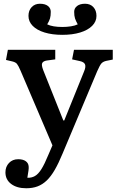

<svg xmlns="http://www.w3.org/2000/svg" viewBox="-20 -775 624 1025"><path d="M120 230Q70 230 39.5 207Q9 184 9 145Q9 115 28 95Q47 75 77 75Q103 75 117.5 85.5Q132 96 133 114Q134 121 132 136Q130 151 126 174Q148 175 166 165Q184 155 201 128Q218 101 238 52L260 1L90 -397Q78 -425 70.5 -434Q63 -443 46 -447L12 -455L22 -509H275V-458L230 -452Q211 -449 205.5 -438.5Q200 -428 211 -400L318 -132H323L429 -394Q439 -418 434 -431Q429 -444 406 -449L365 -458L375 -509H582V-457L547 -450Q530 -446 521.5 -436.5Q513 -427 499 -395L314 45Q293 96 272.5 131.5Q252 167 229.5 188.5Q207 210 180.5 220Q154 230 120 230ZM313 -589Q259 -589 218 -601.5Q177 -614 154.5 -637Q132 -660 132 -690Q132 -719 149 -737Q166 -755 193 -755Q221 -755 236 -743Q251 -731 251 -712Q251 -690 247 -676.5Q243 -663 232 -645Q246 -638 266.5 -634.5Q287 -631 313 -631Q337 -631 359 -634.5Q381 -638 395 -645Q385 -663 380.5 -676.5Q376 -690 376 -712Q376 -731 391.5 -743Q407 -755 434 -755Q462 -755 478.5 -737Q495 -719 495 -690Q495 -660 472 -637Q449 -614 408 -601.5Q367 -589 313 -589Z"/></svg>

Font: Literata 18pt Medium
Style: Regular
Weight: 500
Designer: Latin by Veronika Burian and Jose Scaglione. Greek by Irene Vlachou. Cyrillic by Vera Evstafieva.
Foundry: TypeTogether
Version: Version 3.103;gftools[0.9.29]